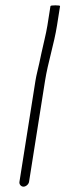

<svg xmlns="http://www.w3.org/2000/svg" viewBox="-20 -700 245 720"><path d="M68 0C77.2 0 87.4 -8.8 88.9 -18C108.9 -144.3 128.9 -270.7 148.9 -397C159.8 -466 182.7 -534.8 193.7 -604L205.2 -677C205.5 -679 199.7 -680 187.7 -680C175.7 -680 169.5 -679 169.2 -677L157.7 -604C152.3 -570.2 142.6 -535.6 135.4 -501L127.3 -463C122.6 -440.4 116.6 -420.3 112.9 -397C92.9 -270.7 72.9 -144.3 52.9 -18C51.4 -8.8 58.8 0 68 0Z"/></svg>

Font: CiSf OpenHand
Style: Obl
Weight: 400
Foundry: Cannot Into Space Fonts
Version: Version 0.7892